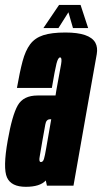

<svg xmlns="http://www.w3.org/2000/svg" viewBox="-42 -734 404 759"><path d="M143.5 0 139 -20.5Q116 4.5 60 4.5Q2.5 4.5 -14.2 -32.2Q-31 -69 -11.5 -178.5Q6 -278.5 28.2 -317.5Q50.5 -356.5 106.5 -356.5H177.5L181 -378.5Q194.5 -453 199.5 -480Q203.5 -503.5 197.5 -506.5Q196.5 -507 195.5 -507Q187.5 -507 181.2 -482.2Q175 -457.5 163 -386.5H25Q36 -449.5 47.2 -491.8Q58.5 -534 77.2 -559Q96 -584 129 -594.8Q162 -605.5 216.5 -605.5Q312.5 -605.5 335 -565Q345 -546.5 340.5 -520Q325 -434.5 301 -298L248.5 0ZM140.5 -147.5 160.5 -262.5H156Q140.5 -262.5 137.2 -242.2Q134 -222 126 -180Q119 -138 115 -115.5Q111.5 -97.5 117 -94Q118.5 -93.5 120 -93.5Q128 -93.5 131.8 -105.8Q135.5 -118 140.5 -147.5ZM129.5 -623 191.5 -714.5H276.5L306.5 -623H246.5L228.5 -685.5L189 -623Z"/></svg>

Font: Anybody UltraCondensed Regular
Style: Bold Italic
Weight: 700
Width: 1
Italic angle: -10°
Designer: Tyler Finck
Foundry: Etcetera Type Company
Version: Version 1.010; ttfautohint (v1.8.3) -l 8 -r 50 -G 200 -x 14 